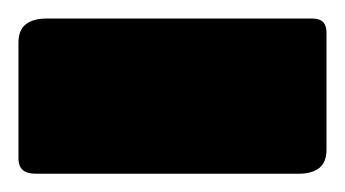

<svg xmlns="http://www.w3.org/2000/svg" viewBox="-40 -182 374 208"><path d="M-1.2 6.2Q-10.9 6.2 -15.4 2.1Q-20 -2.1 -20 -10.3V-135.6Q-20 -149.6 -12 -155.7Q-4 -161.9 10 -161.9H298.7Q313.7 -161.9 313.7 -146.9V-20Q313.7 -6 305.7 0.1Q297.7 6.2 283.7 6.2Z"/></svg>

Font: Rubik Light
Style: Italic
Weight: 300
Italic angle: -12°
Designer: Hubert and Fischer
Foundry: Hubert and Fischer
Version: Version 2.300;gftools[0.9.30]